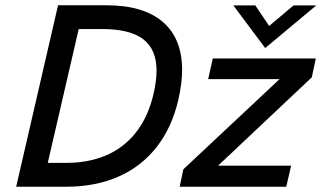

<svg xmlns="http://www.w3.org/2000/svg" viewBox="-20 -710 1223 730"><path d="M200.7 -689.9H384.8Q525.4 -689.9 598.9 -626.7Q672.4 -563.5 672.4 -444.3Q672.4 -393.6 658.2 -331.1Q633.8 -225.6 575.9 -151.4Q518.1 -77.1 430.7 -38.6Q343.3 0 230.5 0H41.5ZM233.9 -90.8Q314.5 -90.8 381.3 -118.4Q448.2 -146 495.6 -204.8Q543 -263.7 564 -354Q575.2 -403.3 575.2 -441.4Q575.2 -522 524.7 -560.8Q474.1 -599.6 367.7 -599.6H279.3L161.6 -90.8ZM1180.7 -487.8 1165.5 -416 809.1 -80.1H1086.9L1068.4 0H663.1L677.2 -66.4L1043 -409.2H771.5L789.1 -487.8ZM988.3 -527.3 867.2 -689.5H950.7L1003.4 -611.3L1096.2 -689.5H1182.6Z"/></svg>

Font: Acari Sans Medium
Style: Italic
Weight: 500
Italic angle: -13°
Designer: Alfredo Marco Pradil and Stefan Peev
Foundry: Hanken Design Co.
Version: Version 1.045